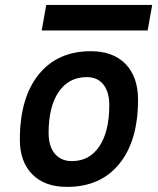

<svg xmlns="http://www.w3.org/2000/svg" viewBox="-20 -730 626 760"><path d="M245.1 9.8Q157.2 9.8 107.9 -39.8Q58.6 -89.4 58.6 -177.7Q58.6 -342.8 133.1 -435.1Q207.5 -527.3 339.8 -527.3Q427.7 -527.3 477.1 -476.6Q526.4 -425.8 526.4 -335Q526.4 -172.4 452.1 -81.3Q377.9 9.8 245.1 9.8ZM264.6 -92.3Q334.5 -92.3 373.5 -151.1Q412.6 -210 412.6 -314Q412.6 -366.2 389.2 -395.5Q365.7 -424.8 323.7 -424.8Q252.4 -424.8 212.4 -366.5Q172.4 -308.1 172.4 -203.6Q172.4 -151.4 196.8 -121.8Q221.2 -92.3 264.6 -92.3ZM145 -609.4 163.1 -710.4H582.5L564.5 -609.4Z"/></svg>

Font: Cascadia Mono Medium
Style: Italic
Weight: 500
Italic angle: -10°
Monospace: yes
Designer: Aaron Bell
Foundry: Saja Typeworks
Version: Version 2407.024